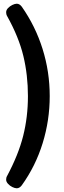

<svg xmlns="http://www.w3.org/2000/svg" viewBox="-20 -803 341 1031"><path d="M70 208Q60 208 46.5 201.5Q33 195 23 184Q13 173 13 162Q13 157 14 152Q15 147 18 142Q79 28 104.5 -73.5Q130 -175 130 -287Q130 -400 105.5 -502Q81 -604 18 -717Q15 -722 14 -727.5Q13 -733 13 -737Q13 -749 23 -759.5Q33 -770 46.5 -776.5Q60 -783 70 -783Q85 -783 97 -767Q170 -663 208.5 -540.5Q247 -418 247 -287Q247 -157 209 -34Q171 89 97 192Q85 208 70 208Z"/></svg>

Font: Asap
Style: Bold
Weight: 700
Designer: Pablo Cosgaya
Foundry: Omnibus-Type
Version: Version 3.001; ttfautohint (v1.8.3)